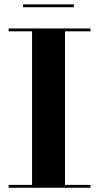

<svg xmlns="http://www.w3.org/2000/svg" viewBox="-20 -884 466 904"><path d="M88 -863.5V-850H328V-863.5ZM20.5 -13.5V0H406V-13.5H286V-736.5H406V-750H20.5V-736.5H131V-13.5Z"/></svg>

Font: Bodoni* 16pt
Style: Bold
Weight: 700
Version: Version 2.3